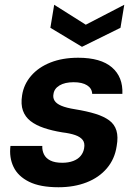

<svg xmlns="http://www.w3.org/2000/svg" viewBox="-20 -776 580 808"><path d="M226 12Q149 12 102.5 -11Q56 -34 37 -73.5Q18 -113 24 -162H158Q157 -143 165 -126.5Q173 -110 192 -100.5Q211 -91 242 -91Q268 -91 288 -98.5Q308 -106 319.5 -120Q331 -134 334 -152Q338 -174 328 -187Q318 -200 296.5 -207.5Q275 -215 242 -219Q199 -226 165 -237.5Q131 -249 108.5 -266.5Q86 -284 76.5 -310.5Q67 -337 73 -375Q80 -421 111 -457Q142 -493 192.5 -513Q243 -533 309 -533Q404 -533 451 -492.5Q498 -452 495 -381H368Q367 -404 346.5 -417Q326 -430 290 -430Q253 -430 230.5 -416.5Q208 -403 205 -380Q202 -365 209.5 -352.5Q217 -340 238 -331Q259 -322 297 -316Q346 -308 381.5 -297Q417 -286 439.5 -269.5Q462 -253 470 -226.5Q478 -200 471 -161Q463 -107 430 -68Q397 -29 344.5 -8.5Q292 12 226 12ZM503 -756 487 -659 325 -579 192 -659 208 -756 341 -672Z"/></svg>

Font: DM Sans 10pt
Style: Bold Italic
Weight: 700
Italic angle: -10°
Version: Version 4.004;gftools[0.9.30]